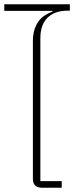

<svg xmlns="http://www.w3.org/2000/svg" viewBox="-22 -879 354 899"><path d="M175 0Q132 0 132 -42V-685Q132 -717 139.5 -740.5Q147 -764 159.5 -780.5Q172 -797 188.5 -807.5Q205 -818 224 -825V-828H-2V-859H305V-829H295Q234 -829 200.5 -796Q167 -763 167 -700V-31H267V0Z"/></svg>

Font: IBM Plex Sans Thai ExtraLight
Style: Regular
Weight: 200
Designer: Mike Abbink, Paul van der Laan, Pieter van Rosmalen, Ben Mitchell, Mark Frömberg
Foundry: Bold Monday
Version: Version 1.1